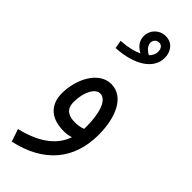

<svg xmlns="http://www.w3.org/2000/svg" viewBox="-305 -728 979 979"><g transform="rotate(45 184.5 -238.0)"><path d="M82 -482C210 -489 295 -543 295 -624C295 -666 270 -706 221 -706C173 -706 140 -669 140 -627C140 -592 161 -568 191 -552C163 -539 125 -529 74 -526ZM188 -627C188 -645 201 -659 220 -659C239 -659 249 -643 249 -621C249 -606 242 -590 228 -576C205 -587 188 -607 188 -627ZM45 230C236 188 334 68 334 -108C334 -230 290 -337 196 -337C108 -337 51 -229 51 -125C51 -60 85 5 194 5C210 5 229 3 246 -3C222 66 161 129 22 162ZM125 -136C125 -212 157 -263 190 -263C239 -263 260 -183 260 -95C260 -89 260 -83 260 -77C242 -70 222 -67 203 -67C160 -67 125 -82 125 -136Z"/></g></svg>

Font: Noto Sans Arabic UI XCn
Style: Regular
Weight: 400
Width: 2
Designer: Monotype Design Team, Nadine Chahine and Nizar Qandah
Foundry: Monotype Imaging Inc.
Version: Version 2.010